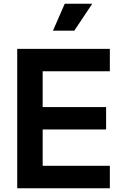

<svg xmlns="http://www.w3.org/2000/svg" viewBox="-20 -1006 635 1026"><path d="M72 0H567V-120H208V-314H547V-434H208V-625H567V-745H72ZM263 -842H377L473 -986H326Z"/></svg>

Font: Plus Jakarta Sans
Style: Bold
Weight: 700
Designer: Gumpita Rahayu
Foundry: Tokotype
Version: Version 2.004; ttfautohint (v1.8.3)